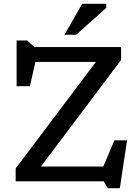

<svg xmlns="http://www.w3.org/2000/svg" viewBox="-20 -955 734 1011"><path d="M617.5 -707V-639L195.5 -78H524L582 -216H649L611 36H547.5L526.5 0H62.5V-68L485 -629H166.5L137.5 -501H67.5V-742H123L161.5 -707ZM319.5 -772 412.5 -935H539.5V-913.5L381.5 -772Z"/></svg>

Font: Newsreader Caption
Style: Regular
Weight: 400
Designer: Hugues Gentile
Foundry: Production Type
Version: Version 1.001